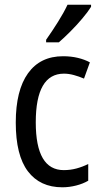

<svg xmlns="http://www.w3.org/2000/svg" viewBox="-20 -786 427 816"><path d="M245 10Q150 10 98.5 -58Q47 -126 47 -265Q47 -402 99 -474.5Q151 -547 248 -547Q282 -547 311 -540Q340 -533 362 -521L337 -452Q316 -461 294 -467Q272 -473 252 -473Q132 -473 132 -266Q132 -63 251 -63Q279 -63 305 -70Q331 -77 355 -89V-18Q333 -5 303.5 2.5Q274 10 245 10ZM367 -757Q354 -736 330 -707.5Q306 -679 278.5 -651.5Q251 -624 230 -606H176V-617Q202 -654 226.5 -693Q251 -732 267 -766H367Z"/></svg>

Font: Noto Sans Lao Condensed
Style: Regular
Weight: 400
Width: 3
Designer: Monotype Design Team
Foundry: Monotype Imaging Inc.
Version: Version 2.003; ttfautohint (v1.8.4.7-5d5b)